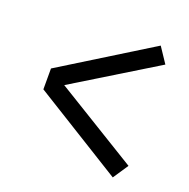

<svg xmlns="http://www.w3.org/2000/svg" viewBox="-99 -695 698 709"><g transform="rotate(20 250.0 -340.0)"><path d="M416 -81 64 -299V-381L416 -599L456 -539L131 -340L456 -141Z"/></g></svg>

Font: Iosevka Term SS14
Style: Regular
Weight: 400
Monospace: yes
Designer: Belleve Invis
Foundry: Belleve Invis
Version: Version 24.1.1; ttfautohint (v1.8.4)